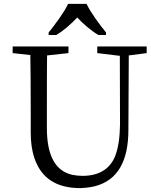

<svg xmlns="http://www.w3.org/2000/svg" viewBox="-20 -951 774 987"><path d="M230 -784V-771H269C307 -793 347 -829 377 -861C407 -829 448 -793 486 -771H525V-784C494 -822 446 -886 425 -931H330C309 -886 261 -822 230 -784ZM734 -678V-712H480V-678L596 -664L597 -311C596 -244 588 -191 573 -151C546 -82 489 -47 404 -47C386 -47 369 -49 353 -52C265 -71 221 -151 221 -292V-382C221 -509 221 -603 222 -666L332 -678V-712H45V-678L136 -668C137 -605 138 -510 138 -382V-269C138 -220 144 -176 157 -138C192 -35 270 16 392 16C419 15 445 12 469 6C583 -24 640 -120 640 -283L642 -666Z"/></svg>

Font: Noto Serif Tangut
Style: Regular
Weight: 400
Designer: YANG Xicheng
Foundry: Liu Zhao Studio
Version: Version 2.169